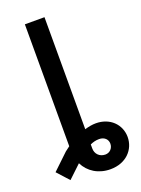

<svg xmlns="http://www.w3.org/2000/svg" viewBox="-229 -801 793 1081"><g transform="rotate(-20 167.0 -261.0)"><path d="M64.3 -727.3V3.2C54.7 9.9 45.5 16.7 36.6 24.1L-58.2 114.3L5.7 184.7L82.7 111.9C110.4 168.3 167.3 204.5 239.3 204.5C332.7 204.5 391 142 391.3 66.4C391 -9.9 332 -67.1 248.9 -67.1C228 -67.1 205.3 -63.2 181.8 -56.1V-727.3ZM181.8 58.9V35.2C198.5 27.3 215.9 22.7 235.8 22.7C267 22.7 286.9 42.6 286.9 68.2C286.9 95.2 267.4 116.8 240.1 116.8C205.6 116.8 181.5 92 181.8 58.9Z"/></g></svg>

Font: Magic Ui Pro Semi Bold
Style: Regular
Weight: 600
Designer: Stefan Endress, Andreas Faust
Version: Version 1.000;FEAKit 1.0